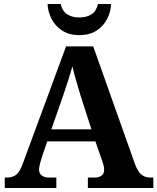

<svg xmlns="http://www.w3.org/2000/svg" viewBox="-20 -948 793 968"><path d="M4 0V-53H16Q43 -53 61.5 -67Q80 -81 96 -126L313 -714H450L659 -125Q674 -83 692.5 -68Q711 -53 735 -53H753V0H423V-53H462Q477 -53 491 -62Q505 -71 505 -92Q505 -104 502 -115.5Q499 -127 496 -135L461 -235H218L189 -149Q185 -137 181 -120.5Q177 -104 177 -92Q177 -73 191 -63Q205 -53 222 -53H264V0ZM239 -296H441L388 -460Q378 -494 365.5 -536Q353 -578 345 -613Q336 -581 323 -540.5Q310 -500 298 -465ZM380 -771Q328 -771 292.5 -794.5Q257 -818 239 -854.5Q221 -891 220 -928H286Q294 -892 318.5 -876Q343 -860 380 -860Q417 -860 441.5 -876Q466 -892 474 -928H540Q539 -891 521 -854.5Q503 -818 468 -794.5Q433 -771 380 -771Z"/></svg>

Font: Noto Serif Thai
Style: Bold
Weight: 700
Designer: Monotype Design Team
Foundry: Monotype Imaging Inc.
Version: Version 2.002; ttfautohint (v1.8.4.7-5d5b)